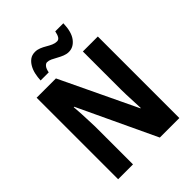

<svg xmlns="http://www.w3.org/2000/svg" viewBox="-255 -1056 1189 1189"><g transform="rotate(-45 339.5 -461.5)"><path d="M608 0H437L197 -510H193Q196 -475 197.5 -444Q199 -413 200 -385Q201 -357 202 -332V0H72V-714H241L480 -213H483Q482 -246 480.5 -276Q479 -306 478 -334Q477 -362 477 -385V-714H608ZM165 -772Q166 -800 172 -826.5Q178 -853 190.5 -874.5Q203 -896 221 -909Q239 -922 266 -922Q285 -922 303.5 -914.5Q322 -907 339.5 -896.5Q357 -886 374 -878.5Q391 -871 408 -871Q422 -871 430.5 -884Q439 -897 444 -923H515Q513 -848 484 -810.5Q455 -773 414 -773Q395 -773 376 -780.5Q357 -788 338.5 -798.5Q320 -809 304 -816.5Q288 -824 273 -824Q262 -824 251.5 -811.5Q241 -799 236 -772Z"/></g></svg>

Font: Noto Sans Condensed
Style: Regular
Weight: 400
Width: 3
Version: Version 2.013